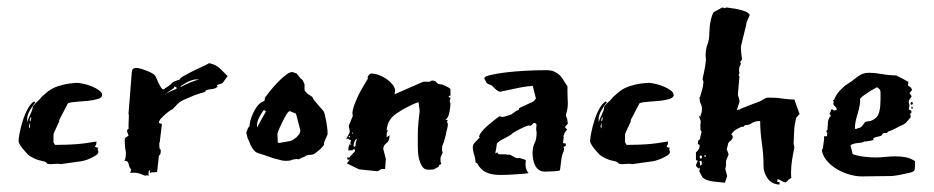

<svg xmlns="http://www.w3.org/2000/svg" viewBox="-20 -457 2514 517"><path d="M30 -77Q30 -84 33 -99.5Q36 -115 41.5 -132.5Q47 -150 55 -164.5Q63 -179 72 -184L75 -181Q68 -173 60.5 -160Q53 -147 53 -136V-128Q55 -135 61.5 -148.5Q68 -162 68 -168V-170Q76 -180 80 -183Q84 -186 92 -196L108 -210Q121 -220 136.5 -225Q152 -230 166 -232L186 -234Q192 -234 204 -231.5Q216 -229 227 -224.5Q238 -220 246.5 -214Q255 -208 255 -201Q255 -194 243.5 -190.5Q232 -187 217 -185.5Q202 -184 186.5 -183Q171 -182 163 -179L139 -133L140 -131Q135 -120 129.5 -108.5Q124 -97 124 -95V-74L128 -67H137Q159 -67 182 -68.5Q205 -70 240 -76L239 -68L236 -63Q236 -61 239.5 -60Q243 -59 245 -59Q243 -57 243 -54Q243 -52 244 -51Q245 -50 245 -48Q245 -43 238 -38.5Q231 -34 222 -30Q213 -26 204.5 -24Q196 -22 193 -22L143 -15Q140 -16 134 -16Q129 -16 125.5 -15.5Q122 -15 118 -15Q107 -15 105.5 -18Q104 -21 100 -22Q84 -25 73 -30Q62 -35 56 -40Q54 -42 49.5 -47Q45 -52 40.5 -57.5Q36 -63 33 -68.5Q30 -74 30 -77ZM60 -126Q60 -124 59 -121Q58 -118 58 -116L60 -111Q61 -113 61 -121ZM62 -130Q62 -132 63 -135Q64 -138 64 -140V-142Q60 -139 60 -132Z M409 -73V-65Q409 -58 411 -54L413 -55Q413 -51 412.5 -45.5Q412 -40 408 -38L403 6Q399 7 394 7H389Q387 7 384 9L383 1Q380 3 380 7V13V17Q378 15 375 15Q373 15 373.5 15.5Q374 16 372 16Q369 16 360 12Q351 8 340 8Q334 8 331 9Q331 7 332 4Q333 1 333 -1Q328 -6 326.5 -15Q325 -24 317 -24H315Q318 -29 318.5 -35.5Q319 -42 319 -47Q319 -49 317 -59L316 -72V-80V-84Q317 -86 320.5 -88Q324 -90 326 -92Q326 -94 324 -98Q322 -102 322 -106L327 -112Q326 -112 326 -117Q326 -123 326.5 -131Q327 -139 327 -144Q327 -150 326 -150L335 -264Q336 -271 339.5 -272.5Q343 -274 348 -274Q353 -274 361 -271.5Q369 -269 376.5 -266Q384 -263 390 -259.5Q396 -256 398 -253Q399 -252 401.5 -246Q404 -240 407 -233.5Q410 -227 413.5 -221.5Q417 -216 420 -216L423 -218Q436 -226 442 -232.5Q448 -239 463 -242Q463 -246 476.5 -253.5Q490 -261 505.5 -268.5Q521 -276 533 -281.5Q545 -287 541 -287Q546 -287 556 -283Q566 -279 574 -271L593 -252L579 -233L564 -228L566 -224Q561 -218 549.5 -217Q538 -216 532 -212Q532 -211 533 -211L534 -210Q519 -206 505 -201Q493 -196 480 -190.5Q467 -185 459 -178L444 -162Q444 -163 438.5 -159.5Q433 -156 426.5 -150.5Q420 -145 414 -138.5Q408 -132 408 -127V-126L416 -123L410 -73ZM500 -242Q486 -238 476 -231L466 -225L467 -223Q480 -230 493.5 -235.5Q507 -241 517 -243Q513 -243 508 -243Q503 -243 500 -242ZM448 -220Q446 -218 439 -213.5Q432 -209 430 -207L424 -202H425Q427 -205 432 -207.5Q437 -210 442.5 -212.5Q448 -215 452 -216.5Q456 -218 456 -220Q456 -222 450 -224Q449 -224 449 -222.5Q449 -221 448 -220Z M646 -107Q646 -109 647 -110.5Q648 -112 649 -114L652 -117Q652 -131 661.5 -152Q671 -173 683 -181L691 -185Q693 -186 693 -189.5Q693 -193 694 -195L698 -200Q706 -211 716 -222.5Q726 -234 735.5 -243Q745 -252 753 -257.5Q761 -263 767 -263Q769 -263 770.5 -262Q772 -261 779 -259L790 -245Q794 -244 797 -237L800 -230V-214L803 -210Q805 -208 806 -206.5Q807 -205 809 -204L821 -196Q822 -192 827 -186Q832 -180 837 -174L851 -158Q853 -155 855 -147Q857 -139 858.5 -130Q860 -121 861 -113.5Q862 -106 862 -103V-95L853 -74L852 -66L842 -55L827 -43Q822 -40 814 -40Q806 -40 800 -35L792 -32Q786 -28 782 -28Q781 -28 780.5 -28.5Q780 -29 779 -29L767 -27Q763 -24 750 -24Q743 -24 739 -25L716 -31L693 -39Q679 -43 671.5 -46Q664 -49 655 -66Q653 -71 651 -76Q649 -81 647 -84L643 -100ZM728 -73 733 -72Q741 -74 752 -75.5Q763 -77 768 -80L778 -87L786 -96L789 -105L777 -151L760 -158L757 -156Q755 -155 751 -148.5Q747 -142 742.5 -133Q738 -124 733.5 -114Q729 -104 727 -97ZM691 -161Q686 -156 679 -143Q672 -130 672 -120Q672 -116 673 -114L675 -119L691 -148Q695 -154 696 -157Z M919 -118 930 -145Q930 -147 929.5 -148Q929 -149 929 -151Q929 -160 933 -171.5Q937 -183 943 -196Q949 -209 956.5 -221.5Q964 -234 971 -246Q970 -247 970 -248Q970 -252 973.5 -255.5Q977 -259 980 -259Q989 -259 1000 -255Q1011 -251 1020.5 -244.5Q1030 -238 1037 -229.5Q1044 -221 1044 -211L1042 -203L1120 -237H1138Q1138 -239 1140.5 -239.5Q1143 -240 1144 -240Q1150 -240 1152.5 -238Q1155 -236 1160 -231L1172 -229Q1176 -227 1184.5 -223Q1193 -219 1193 -216V-199H1189L1188 -196Q1188 -195 1189 -195H1191Q1192 -194 1193 -194V-191L1191 -188Q1191 -180 1193 -179Q1193 -169 1190 -154Q1187 -139 1179 -134H1186Q1184 -132 1184 -129Q1184 -126 1185 -125.5Q1186 -125 1186 -124Q1186 -116 1183.5 -108Q1181 -100 1181 -96L1177 -81Q1175 -73 1172.5 -68Q1170 -63 1170 -52L1172 -47Q1172 -44 1169 -39Q1166 -34 1166 -29Q1166 -19 1168 -17V-15L1163 -13L1160 -7Q1154 -5 1152.5 -3.5Q1151 -2 1150 -1.5Q1149 -1 1146 -0.5Q1143 0 1133 0Q1123 0 1117.5 -8Q1112 -16 1109 -26.5Q1106 -37 1105.5 -48.5Q1105 -60 1105 -66Q1105 -81 1105 -91.5Q1105 -102 1105.5 -111.5Q1106 -121 1107 -131.5Q1108 -142 1110 -157Q1110 -161 1108.5 -170.5Q1107 -180 1107 -182L1096 -178Q1073 -168 1050 -153Q1027 -138 1023 -117L1021 -108L1024 -106Q1022 -101 1021.5 -98.5Q1021 -96 1021 -87L1029 -93V-92Q1029 -78 1020.5 -71.5Q1012 -65 1012 -56L1019 -29L1017 -2H1007Q1005 -1 1001.5 1.5Q998 4 995 4L947 -1L914 -17L923 -29Q921 -27 920 -27H919Q916 -27 915 -28Q915 -33 917 -35L919 -31L936 -50Q936 -54 933 -56Q930 -53 929 -52.5Q928 -52 918 -52Q918 -62 921.5 -68.5Q925 -75 925 -80H923Q921 -80 918 -84Q916 -84 914.5 -83Q913 -82 912 -82Q913 -85 917.5 -92.5Q922 -100 922 -103ZM933 -62Q938 -62 937.5 -66.5Q937 -71 941 -83Q938 -83 935 -76.5Q932 -70 932 -65Q932 -63 933 -62ZM922 -91H919V-90Q919 -89 923 -86ZM925 -66V-72Q924 -72 924 -71Q924 -70 923.5 -69.5Q923 -69 923 -68ZM930 -96V-102L928 -98Z M1378 -32Q1396 -27 1396 -25L1395 -16Q1395 -5 1399 3Q1401 7 1403 8Q1403 10 1394.5 10.5Q1386 11 1374.5 12Q1363 13 1351.5 13.5Q1340 14 1333 14H1326Q1304 14 1289 7Q1274 0 1265 -17L1261 -19L1259 -32Q1257 -40 1255 -47Q1253 -54 1253 -62Q1254 -68 1258 -72.5Q1262 -77 1265.5 -80.5Q1269 -84 1271 -86Q1273 -88 1270 -88Q1270 -93 1276 -101Q1282 -109 1291 -117Q1300 -125 1309.5 -132.5Q1319 -140 1325 -144L1333 -142Q1335 -142 1343.5 -144.5Q1352 -147 1357 -149L1371 -159Q1378 -160 1378 -166L1417 -184Q1418 -186 1420.5 -188.5Q1423 -191 1423 -192L1415 -224Q1415 -226 1412 -226Q1411 -226 1411 -225.5Q1411 -225 1410 -225H1408Q1403 -225 1390.5 -223Q1378 -221 1365 -218Q1352 -215 1341.5 -213Q1331 -211 1331 -211Q1330 -210 1328 -210Q1322 -210 1315.5 -216Q1309 -222 1304 -227L1294 -231L1289 -235Q1289 -237 1288 -238.5Q1287 -240 1286 -242L1284 -246Q1284 -251 1300.5 -255Q1317 -259 1342 -262Q1367 -265 1395.5 -266.5Q1424 -268 1448 -268H1451Q1465 -268 1474 -263.5Q1483 -259 1489 -252.5Q1495 -246 1499 -238.5Q1503 -231 1508 -225V-208Q1508 -197 1508.5 -190.5Q1509 -184 1509 -178Q1509 -172 1508 -165.5Q1507 -159 1504 -148Q1504 -143 1506 -139.5Q1508 -136 1508 -132V-131L1509 -124L1501 -115L1507 -108L1500 -99Q1500 -97 1498.5 -94Q1497 -91 1497 -89L1498 -88L1496 -72L1504 -70L1503 -64L1497 -61L1499 -57L1498 -50Q1493 -41 1491 -24Q1489 -7 1488 1Q1487 3 1480.5 3.5Q1474 4 1466.5 4.5Q1459 5 1452.5 5Q1446 5 1446 5Q1437 5 1430.5 0Q1424 -5 1420.5 -12.5Q1417 -20 1415.5 -28.5Q1414 -37 1414 -44Q1414 -61 1419.5 -71.5Q1425 -82 1425 -101Q1423 -109 1424.5 -117.5Q1426 -126 1417 -126Q1415 -124 1412.5 -121.5Q1410 -119 1408 -118Q1407 -119 1403 -119Q1401 -119 1394 -116Q1387 -113 1379 -109Q1371 -105 1364.5 -101Q1358 -97 1357 -95Q1346 -88 1335.5 -83Q1325 -78 1318 -71L1316 -56Q1316 -55 1315 -51.5Q1314 -48 1314 -45L1315 -44L1319 -47L1322 -42Q1329 -41 1336 -41.5Q1343 -42 1346 -40Q1347 -40 1347.5 -40.5Q1348 -41 1349 -41Q1354 -41 1361.5 -36Q1369 -31 1375 -31Q1377 -31 1378 -32Z M1569 -77Q1569 -84 1572 -99.5Q1575 -115 1580.5 -132.5Q1586 -150 1594 -164.5Q1602 -179 1611 -184L1614 -181Q1607 -173 1599.5 -160Q1592 -147 1592 -136V-128Q1594 -135 1600.5 -148.5Q1607 -162 1607 -168V-170Q1615 -180 1619 -183Q1623 -186 1631 -196L1647 -210Q1660 -220 1675.5 -225Q1691 -230 1705 -232L1725 -234Q1731 -234 1743 -231.5Q1755 -229 1766 -224.5Q1777 -220 1785.5 -214Q1794 -208 1794 -201Q1794 -194 1782.5 -190.5Q1771 -187 1756 -185.5Q1741 -184 1725.5 -183Q1710 -182 1702 -179L1678 -133L1679 -131Q1674 -120 1668.5 -108.5Q1663 -97 1663 -95V-74L1667 -67H1676Q1698 -67 1721 -68.5Q1744 -70 1779 -76L1778 -68L1775 -63Q1775 -61 1778.5 -60Q1782 -59 1784 -59Q1782 -57 1782 -54Q1782 -52 1783 -51Q1784 -50 1784 -48Q1784 -43 1777 -38.5Q1770 -34 1761 -30Q1752 -26 1743.5 -24Q1735 -22 1732 -22L1682 -15Q1679 -16 1673 -16Q1668 -16 1664.5 -15.5Q1661 -15 1657 -15Q1646 -15 1644.5 -18Q1643 -21 1639 -22Q1623 -25 1612 -30Q1601 -35 1595 -40Q1593 -42 1588.5 -47Q1584 -52 1579.5 -57.5Q1575 -63 1572 -68.5Q1569 -74 1569 -77ZM1599 -126Q1599 -124 1598 -121Q1597 -118 1597 -116L1599 -111Q1600 -113 1600 -121ZM1601 -130Q1601 -132 1602 -135Q1603 -138 1603 -140V-142Q1599 -139 1599 -132Z M1870 -168Q1869 -174 1866.5 -178.5Q1864 -183 1864 -190V-192Q1863 -193 1863 -194L1865 -196Q1867 -203 1870.5 -215Q1874 -227 1874 -238L1872 -243Q1872 -247 1875.5 -261.5Q1879 -276 1881 -296Q1881 -298 1880.5 -301Q1880 -304 1880 -306Q1880 -325 1885 -337.5Q1890 -350 1890 -368Q1890 -374 1891 -384Q1892 -394 1894 -403Q1896 -412 1899 -419Q1902 -426 1905 -426L1925 -437Q1929 -436 1930 -435.5Q1931 -435 1932 -435Q1932 -435 1936 -437Q1940 -436 1949 -435Q1958 -434 1967.5 -432Q1977 -430 1986 -426.5Q1995 -423 1999 -417L1990 -396Q1990 -392 1987.5 -382.5Q1985 -373 1982.5 -362.5Q1980 -352 1977.5 -342Q1975 -332 1975 -328Q1975 -324 1976 -313.5Q1977 -303 1978 -298Q1978 -296 1975.5 -293Q1973 -290 1973 -288Q1975 -288 1975 -286Q1975 -284 1972.5 -279.5Q1970 -275 1970 -267L1971 -261L1969 -253L1971 -252Q1971 -252 1970.5 -244Q1970 -236 1969 -227Q1968 -218 1967.5 -210Q1967 -202 1967 -201L1971 -188V-182L1964 -161L1971 -162Q1974 -164 1981.5 -167Q1989 -170 1997 -173Q2005 -176 2012.5 -179Q2020 -182 2023 -183Q2025 -183 2034 -188.5Q2043 -194 2045 -194H2058Q2072 -194 2088 -191.5Q2104 -189 2119 -189L2133 -150L2124 -140Q2119 -120 2118.5 -105.5Q2118 -91 2117 -70Q2119 -62 2119 -60Q2116 -46 2113 -27.5Q2110 -9 2110 8Q2110 18 2111 22L2106 25Q2103 26 2100.5 30Q2098 34 2093 34Q2091 34 2084.5 30Q2078 26 2074 26H2072L2074 29L2072 31Q2072 33 2076 33H2079V40Q2058 39 2047 23.5Q2036 8 2036 -9Q2036 -41 2031.5 -71.5Q2027 -102 2027 -131H2025Q2012 -131 2004.5 -125.5Q1997 -120 1986 -120L1983 -117Q1983 -116 1980 -115L1978 -116Q1972 -114 1962 -108Q1952 -102 1949 -94Q1953 -94 1953 -89Q1953 -82 1946.5 -77.5Q1940 -73 1940 -67L1937 -55L1942 -41L1935 -24V-11L1933 -2L1938 17L1932 35L1903 32Q1901 32 1899.5 31.5Q1898 31 1897 31H1895L1881 27L1872 21Q1871 20 1867.5 13Q1864 6 1863 4L1865 -5L1861 -3L1855 -9L1854 -13L1859 -24L1854 -26V-47Q1855 -47 1860 -53L1863 -58L1864 -67L1859 -69L1860 -78L1865 -83Q1865 -86 1867 -93Q1869 -100 1869 -102L1866 -108V-122L1867 -130L1862 -145L1866 -143Q1866 -145 1868 -150.5Q1870 -156 1870 -159ZM1865 -18V-11L1870 -14L1869 -24L1863 -23ZM1866 -38Q1864 -38 1864 -35Q1864 -30 1867 -30Q1870 -30 1870 -34Q1870 -38 1867 -38ZM1878 -39Q1876 -37 1876 -36Q1876 -35 1878 -35Q1881 -35 1881 -37Q1881 -39 1879 -39Z M2289 -112Q2295 -112 2298.5 -115Q2302 -118 2304 -121Q2306 -124 2308.5 -127Q2311 -130 2315 -130Q2328 -130 2339.5 -140.5Q2351 -151 2351 -190V-209Q2351 -214 2347 -218Q2343 -222 2341 -222Q2340 -221 2334 -218Q2328 -215 2321 -210.5Q2314 -206 2307 -201Q2300 -196 2296 -191V-181Q2294 -165 2288 -146Q2282 -127 2282 -110H2288ZM2432 -141 2419 -126 2413 -122Q2402 -117 2392 -111.5Q2382 -106 2372 -103L2368 -99H2363Q2357 -99 2355.5 -95Q2354 -91 2348 -90Q2337 -88 2334 -86Q2331 -84 2331 -83Q2332 -81 2332 -81Q2332 -80 2328.5 -79Q2325 -78 2321 -77.5Q2317 -77 2314 -76.5Q2311 -76 2312 -76H2307Q2304 -73 2291 -72Q2278 -71 2270 -66L2276 -42Q2281 -40 2289.5 -38Q2298 -36 2307 -35Q2316 -34 2324 -33.5Q2332 -33 2336 -33Q2350 -33 2363.5 -34.5Q2377 -36 2392 -36Q2406 -36 2419 -33.5Q2432 -31 2444 -23V-16Q2444 -11 2443.5 -4.5Q2443 2 2440 4L2436 6Q2435 7 2428 8.5Q2421 10 2412 12Q2403 14 2393.5 15.5Q2384 17 2379 17Q2359 17 2339.5 17.5Q2320 18 2300 18Q2285 18 2267.5 13Q2250 8 2234.5 -1Q2219 -10 2207.5 -23Q2196 -36 2193 -52L2196 -59Q2196 -61 2197 -67Q2198 -73 2199 -81V-90H2206L2207 -91Q2207 -97 2208 -98Q2208 -99 2206.5 -100.5Q2205 -102 2205 -104Q2205 -105 2208 -107L2209 -120Q2209 -124 2209.5 -129Q2210 -134 2214 -142L2217 -144Q2217 -148 2213 -152Q2216 -153 2217 -158Q2218 -163 2220 -163Q2221 -163 2221 -162.5Q2221 -162 2222 -162L2226 -159Q2227 -160 2227 -160H2230Q2233 -160 2233 -162Q2233 -167 2228.5 -170.5Q2224 -174 2224 -179Q2224 -181 2225 -182Q2225 -184 2224 -185Q2223 -186 2223 -187L2226 -188Q2232 -203 2239.5 -211Q2247 -219 2256 -227L2261 -230Q2275 -239 2288.5 -250Q2302 -261 2319 -261Q2336 -261 2355.5 -257.5Q2375 -254 2393 -254Q2417 -242 2420.5 -239.5Q2424 -237 2426 -237L2425 -227L2433 -221L2436 -215L2429 -206L2435 -198L2429 -189Q2427 -187 2427 -184Q2427 -181 2427 -179L2428 -178L2429 -173L2427 -162L2434 -159V-153L2430 -150L2432 -147ZM2434 -182H2436Q2438 -182 2438 -179Q2438 -175 2434 -175Q2432 -175 2432 -179Q2432 -182 2434 -182ZM2438 -168Q2438 -164 2436 -164Q2434 -164 2434 -168Q2434 -170 2435 -170Q2436 -170 2438 -168Z"/></svg>

Font: East Sea Dokdo Cyrillic
Style: Regular
Weight: 400
Version: Version 1.00 July 4, 2018, initial release